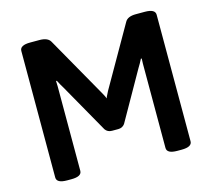

<svg xmlns="http://www.w3.org/2000/svg" viewBox="-101 -824 1045 947"><g transform="rotate(-15 421.5 -350.0)"><path d="M406 -177Q384 -177 372 -194L230 -445Q218 -464 207 -486L203 -485Q204 -472 204 -459.5Q204 -447 204 -434V-27Q204 2 151 2H129Q76 2 76 -27V-673Q76 -702 129 -702H176Q219 -702 232 -678L406 -371Q410 -364 414.5 -355.5Q419 -347 422 -338Q425 -347 430 -356Q435 -365 438 -372L613 -678Q626 -702 668 -702H714Q767 -702 767 -673V-27Q767 2 714 2H692Q639 2 639 -27V-432Q639 -445 639 -457.5Q639 -470 640 -483L636 -484Q625 -462 613 -443L472 -194Q460 -177 438 -177Z"/></g></svg>

Font: Asap SemiBold
Style: Regular
Weight: 600
Designer: Pablo Cosgaya
Foundry: Omnibus-Type
Version: Version 3.001; ttfautohint (v1.8.3)